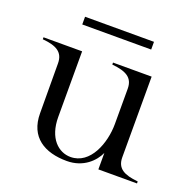

<svg xmlns="http://www.w3.org/2000/svg" viewBox="-121 -778 905 911"><g transform="rotate(20 332.0 -322.5)"><path d="M309 14C394 14 444 -39 464 -83V0H659V-10C589 -17 551 -36 551 -93V-500H356V-490C426 -483 464 -464 464 -407V-229C464 -133 419 -10 319 -10C259 -10 200 -60 200 -169V-500H5V-490C74 -484 112 -464 112 -407L113 -156C113 -35 197 14 309 14ZM157 -659V-620H505V-659Z"/></g></svg>

Font: Sprat
Style: Regular
Weight: 400
Designer: Ethan Nakache
Foundry: Collletttivo
Version: Version 2.000;Glyphs 3.2 (3217)